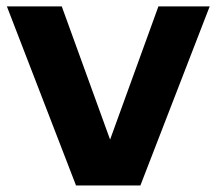

<svg xmlns="http://www.w3.org/2000/svg" viewBox="-20 -566 661 586"><path d="M212 0 1 -546.5H168.5L316 -140L463.5 -546.5H620L408.5 0Z"/></svg>

Font: Encode Sans Semi Expanded
Style: Bold
Weight: 700
Width: 6
Designer: Multiple Designers
Foundry: Impallari Type
Version: Version 3.000; ttfautohint (v1.8.3) -l 8 -r 50 -G 200 -x 14 